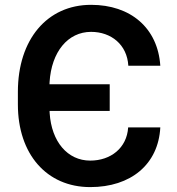

<svg xmlns="http://www.w3.org/2000/svg" viewBox="-20 -757 726 787"><path d="M349.8 9.9C516 9.9 628.9 -82.7 637.1 -234.7H505.3C500 -150.2 433.6 -98.7 349.8 -98.7C256.4 -98.7 191.1 -176.8 183.6 -293L183.2 -302.2H429.7V-411.6H182.9L183.2 -420.1C190.7 -544.4 258.2 -626.4 353.3 -626.4C435.7 -626.4 501.1 -573.9 506 -487.6H637.1C626.8 -642.8 514.9 -737.2 353.3 -737.2C172.9 -737.2 53.3 -594.8 53.3 -380.7V-328.8C53.3 -125.4 171.2 9.9 349.8 9.9Z"/></svg>

Font: Margiela Sans Semi Bold
Style: Regular
Weight: 600
Designer: Stefan Endress, Andreas Faust
Version: Version 1.100;FEAKit 1.0